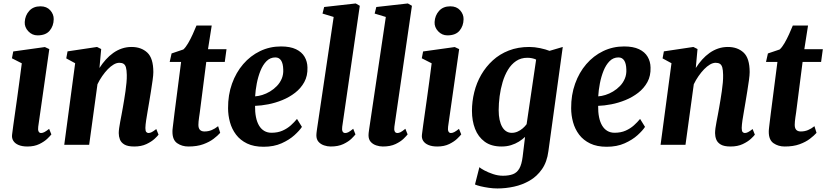

<svg xmlns="http://www.w3.org/2000/svg" viewBox="-20 -837 4777 1110"><path d="M138.5 10Q108 10 87.2 1.2Q66.5 -7.5 56.8 -23.2Q47 -39 50 -60Q52.5 -82 57 -113.5Q61.5 -145 67 -184Q72.5 -223 79 -269Q85.5 -315 92.2 -366Q99 -417 106 -471L49 -500L56.5 -539.5L239.5 -565L265 -553L201 -104.5Q198.5 -86.5 203 -77.2Q207.5 -68 217.5 -68Q226.5 -68 237 -73.5Q247.5 -79 264 -92L277 -60Q271 -52 253.8 -35.2Q236.5 -18.5 207.5 -4.2Q178.5 10 138.5 10ZM197 -632.5Q166 -632.5 143.8 -656Q121.5 -679.5 123 -709.5Q125 -747.5 148.8 -774Q172.5 -800.5 214 -800.5Q250 -800.5 270.5 -777.5Q291 -754.5 290.5 -726Q290 -687 267.2 -659.8Q244.5 -632.5 197 -632.5Z M555 -444Q572 -470.5 591.8 -492.5Q611.5 -514.5 634.8 -531Q658 -547.5 684.5 -556.5Q711 -565.5 740.5 -565.5Q796.5 -565.5 831.5 -533Q866.5 -500.5 866.5 -420Q866.5 -403.5 862.2 -372.8Q858 -342 852.5 -308Q847 -274 842.5 -247Q838.5 -222 833.5 -194.2Q828.5 -166.5 824.8 -141Q821 -115.5 820.5 -97Q820.5 -79 826 -73.5Q831.5 -68 838.5 -68Q847 -68 857 -73Q867 -78 883.5 -91L896.5 -58.5Q891.5 -51 873.8 -34.5Q856 -18 826.5 -4Q797 10 756 10Q718.5 10 699.2 -1.5Q680 -13 673.2 -30.8Q666.5 -48.5 666.5 -67.5Q666.5 -79.5 668.8 -96.2Q671 -113 675 -133.5Q679 -154 683 -175.5Q687 -197 690.5 -217Q694 -237.5 698 -261.2Q702 -285 705.5 -310Q709 -335 711.2 -359Q713.5 -383 713 -404Q712.5 -432 708.2 -447Q704 -462 694.5 -468Q685 -474 670 -474Q654 -474 637 -464Q620 -454 603.2 -436.8Q586.5 -419.5 571 -397.2Q555.5 -375 543.5 -350L495.5 0H351.5L414.5 -471.5L363 -499.5L370.5 -540L541 -565.5L565 -553.5Z M1135 -186.5Q1132.5 -170 1130.8 -157.5Q1129 -145 1128 -134.8Q1127 -124.5 1127 -115Q1127 -96 1135.8 -86.5Q1144.5 -77 1162 -77Q1184.5 -77 1203.8 -85Q1223 -93 1241 -107.5L1253 -69Q1239 -53 1214.8 -34.5Q1190.5 -16 1154.8 -3Q1119 10 1069 10Q1032 10 1004.2 -9.2Q976.5 -28.5 977 -76.5Q977 -80 977.2 -85.5Q977.5 -91 979 -102.2Q980.5 -113.5 982.8 -133.2Q985 -153 989 -184.5L1027 -479H961L972 -528L1040 -551Q1053.5 -563 1067.5 -587Q1081.5 -611 1094 -638.5Q1106.5 -666 1116 -689.5H1204L1182.5 -552.5H1289.5L1279.5 -479H1172.5Z M1725.5 -103.5Q1712 -82.5 1682.2 -55.5Q1652.5 -28.5 1607.8 -8.5Q1563 11.5 1504 11.5Q1447.5 11.5 1408.2 -7.5Q1369 -26.5 1344.8 -58.5Q1320.5 -90.5 1309.5 -130.5Q1298.5 -170.5 1298.5 -211.5Q1298 -288 1321.2 -353Q1344.5 -418 1386 -466.2Q1427.5 -514.5 1483.5 -541.5Q1539.5 -568.5 1604.5 -568.5Q1657.5 -568.5 1691 -552.5Q1724.5 -536.5 1740.8 -508.8Q1757 -481 1757.5 -446.5Q1759 -398.5 1739.2 -362.5Q1719.5 -326.5 1686.2 -300.8Q1653 -275 1612.5 -258.5Q1572 -242 1530.8 -234Q1489.5 -226 1454.5 -225Q1454 -189 1459.8 -160.2Q1465.5 -131.5 1477.5 -111.2Q1489.5 -91 1507.8 -80.2Q1526 -69.5 1549.5 -69.5Q1586 -69.5 1613.5 -81.8Q1641 -94 1661.5 -112.5Q1682 -131 1697 -149.5ZM1572 -505Q1542 -505 1520.8 -483.5Q1499.5 -462 1485.8 -427.8Q1472 -393.5 1464.5 -354.5Q1457 -315.5 1455 -280Q1474 -281 1496.5 -288Q1519 -295 1540.8 -308Q1562.5 -321 1580.5 -339.5Q1598.5 -358 1608.8 -382.2Q1619 -406.5 1617.5 -435.5Q1616.5 -470 1605 -487.5Q1593.5 -505 1572 -505Z M1958.5 -104.5Q1956 -87.5 1960.2 -77.8Q1964.5 -68 1976 -68Q1984 -68 1993.5 -72.5Q2003 -77 2022 -92.5L2035 -60Q2029 -52 2012 -35.2Q1995 -18.5 1965.2 -4.2Q1935.5 10 1892 10Q1873 10 1853.5 3.5Q1834 -3 1821.5 -17.2Q1809 -31.5 1809 -55Q1809 -61 1809.8 -68Q1810.5 -75 1811.5 -81.8Q1812.5 -88.5 1813 -92.5L1909 -739L1844.5 -758.5L1854 -796.5L2036.5 -817L2060 -803.5Z M2260 -104.5Q2257.5 -87.5 2261.8 -77.8Q2266 -68 2277.5 -68Q2285.5 -68 2295 -72.5Q2304.5 -77 2323.5 -92.5L2336.5 -60Q2330.5 -52 2313.5 -35.2Q2296.5 -18.5 2266.8 -4.2Q2237 10 2193.5 10Q2174.5 10 2155 3.5Q2135.5 -3 2123 -17.2Q2110.5 -31.5 2110.5 -55Q2110.5 -61 2111.2 -68Q2112 -75 2113 -81.8Q2114 -88.5 2114.5 -92.5L2210.5 -739L2146 -758.5L2155.5 -796.5L2338 -817L2361.5 -803.5Z M2508 10Q2477.5 10 2456.8 1.2Q2436 -7.5 2426.2 -23.2Q2416.5 -39 2419.5 -60Q2422 -82 2426.5 -113.5Q2431 -145 2436.5 -184Q2442 -223 2448.5 -269Q2455 -315 2461.8 -366Q2468.5 -417 2475.5 -471L2418.5 -500L2426 -539.5L2609 -565L2634.5 -553L2570.5 -104.5Q2568 -86.5 2572.5 -77.2Q2577 -68 2587 -68Q2596 -68 2606.5 -73.5Q2617 -79 2633.5 -92L2646.5 -60Q2640.5 -52 2623.2 -35.2Q2606 -18.5 2577 -4.2Q2548 10 2508 10ZM2566.5 -632.5Q2535.5 -632.5 2513.2 -656Q2491 -679.5 2492.5 -709.5Q2494.5 -747.5 2518.2 -774Q2542 -800.5 2583.5 -800.5Q2619.5 -800.5 2640 -777.5Q2660.5 -754.5 2660 -726Q2659.5 -687 2636.8 -659.8Q2614 -632.5 2566.5 -632.5Z M3150.5 36.5Q3142.5 99.5 3113.2 141.2Q3084 183 3042 207.2Q3000 231.5 2951.8 242Q2903.5 252.5 2856 252.5Q2832 252.5 2805.8 248.8Q2779.5 245 2758 239.8Q2736.5 234.5 2726 229.5L2751.5 129.5Q2758 136 2779.5 147.8Q2801 159.5 2830 169.2Q2859 179 2887.5 179Q2922 179 2945.5 170Q2969 161 2982.5 137.2Q2996 113.5 3001.5 69.5L3015.5 -45.5Q3000 -31 2979.8 -18.2Q2959.5 -5.5 2934.5 2.2Q2909.5 10 2879.5 10Q2820 10 2782.2 -17.8Q2744.5 -45.5 2726.5 -92Q2708.5 -138.5 2708.5 -196Q2708.5 -250.5 2721.8 -304.2Q2735 -358 2762.2 -405Q2789.5 -452 2829.2 -488.2Q2869 -524.5 2921.8 -545Q2974.5 -565.5 3040 -565.5Q3070.5 -565.5 3103.2 -558.5Q3136 -551.5 3157 -543L3233.5 -565.5ZM3079.5 -492.5Q3069.5 -497.5 3056.2 -500.2Q3043 -503 3029 -503Q2991.5 -503 2963.8 -484.2Q2936 -465.5 2916.8 -433.8Q2897.5 -402 2885.8 -362.5Q2874 -323 2868.5 -281Q2863 -239 2863 -200Q2863 -169 2868.2 -144.8Q2873.5 -120.5 2883.2 -103.5Q2893 -86.5 2907 -77.8Q2921 -69 2938.5 -69Q2956 -69 2972 -76Q2988 -83 3001.5 -94.5Q3015 -106 3024.5 -119Z M3709 -103.5Q3695.5 -82.5 3665.8 -55.5Q3636 -28.5 3591.2 -8.5Q3546.5 11.5 3487.5 11.5Q3431 11.5 3391.8 -7.5Q3352.5 -26.5 3328.2 -58.5Q3304 -90.5 3293 -130.5Q3282 -170.5 3282 -211.5Q3281.5 -288 3304.8 -353Q3328 -418 3369.5 -466.2Q3411 -514.5 3467 -541.5Q3523 -568.5 3588 -568.5Q3641 -568.5 3674.5 -552.5Q3708 -536.5 3724.2 -508.8Q3740.5 -481 3741 -446.5Q3742.5 -398.5 3722.8 -362.5Q3703 -326.5 3669.8 -300.8Q3636.5 -275 3596 -258.5Q3555.5 -242 3514.2 -234Q3473 -226 3438 -225Q3437.5 -189 3443.2 -160.2Q3449 -131.5 3461 -111.2Q3473 -91 3491.2 -80.2Q3509.5 -69.5 3533 -69.5Q3569.5 -69.5 3597 -81.8Q3624.5 -94 3645 -112.5Q3665.5 -131 3680.5 -149.5ZM3555.5 -505Q3525.5 -505 3504.2 -483.5Q3483 -462 3469.2 -427.8Q3455.5 -393.5 3448 -354.5Q3440.5 -315.5 3438.5 -280Q3457.5 -281 3480 -288Q3502.5 -295 3524.2 -308Q3546 -321 3564 -339.5Q3582 -358 3592.2 -382.2Q3602.5 -406.5 3601 -435.5Q3600 -470 3588.5 -487.5Q3577 -505 3555.5 -505Z M4002.5 -444Q4019.5 -470.5 4039.2 -492.5Q4059 -514.5 4082.2 -531Q4105.5 -547.5 4132 -556.5Q4158.5 -565.5 4188 -565.5Q4244 -565.5 4279 -533Q4314 -500.5 4314 -420Q4314 -403.5 4309.8 -372.8Q4305.5 -342 4300 -308Q4294.5 -274 4290 -247Q4286 -222 4281 -194.2Q4276 -166.5 4272.2 -141Q4268.5 -115.5 4268 -97Q4268 -79 4273.5 -73.5Q4279 -68 4286 -68Q4294.5 -68 4304.5 -73Q4314.5 -78 4331 -91L4344 -58.5Q4339 -51 4321.2 -34.5Q4303.5 -18 4274 -4Q4244.5 10 4203.5 10Q4166 10 4146.8 -1.5Q4127.5 -13 4120.8 -30.8Q4114 -48.5 4114 -67.5Q4114 -79.5 4116.2 -96.2Q4118.5 -113 4122.5 -133.5Q4126.5 -154 4130.5 -175.5Q4134.5 -197 4138 -217Q4141.5 -237.5 4145.5 -261.2Q4149.5 -285 4153 -310Q4156.5 -335 4158.8 -359Q4161 -383 4160.5 -404Q4160 -432 4155.8 -447Q4151.5 -462 4142 -468Q4132.5 -474 4117.5 -474Q4101.5 -474 4084.5 -464Q4067.5 -454 4050.8 -436.8Q4034 -419.5 4018.5 -397.2Q4003 -375 3991 -350L3943 0H3799L3862 -471.5L3810.5 -499.5L3818 -540L3988.5 -565.5L4012.5 -553.5Z M4582.5 -186.5Q4580 -170 4578.2 -157.5Q4576.5 -145 4575.5 -134.8Q4574.5 -124.5 4574.5 -115Q4574.5 -96 4583.2 -86.5Q4592 -77 4609.5 -77Q4632 -77 4651.2 -85Q4670.5 -93 4688.5 -107.5L4700.5 -69Q4686.5 -53 4662.2 -34.5Q4638 -16 4602.2 -3Q4566.5 10 4516.5 10Q4479.5 10 4451.8 -9.2Q4424 -28.5 4424.5 -76.5Q4424.5 -80 4424.8 -85.5Q4425 -91 4426.5 -102.2Q4428 -113.5 4430.2 -133.2Q4432.5 -153 4436.5 -184.5L4474.5 -479H4408.5L4419.5 -528L4487.5 -551Q4501 -563 4515 -587Q4529 -611 4541.5 -638.5Q4554 -666 4563.5 -689.5H4651.5L4630 -552.5H4737L4727 -479H4620Z"/></svg>

Font: Merriweather 24pt ExtraBold
Style: Italic
Weight: 800
Italic angle: -7.8°
Version: Version 2.101